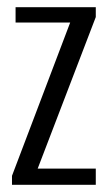

<svg xmlns="http://www.w3.org/2000/svg" viewBox="-20 -515 302 535"><path d="M13.4 0V-25.1L175.6 -452.3H23.4V-495H246.9V-467.5L85 -45.2H246.9V0Z"/></svg>

Font: Alumni Sans Thin
Style: Regular
Weight: 100
Designer: Robert E. Leuschke
Foundry: Robert E. Leuschke
Version: Version 1.018